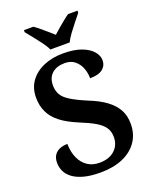

<svg xmlns="http://www.w3.org/2000/svg" viewBox="-169 -1025 906 1129"><g transform="rotate(-20 283.5 -460.5)"><path d="M261 10Q200 10 157.5 -1.5Q115 -13 88.5 -33Q62 -53 50.5 -78.5Q39 -104 39 -130Q39 -160 51.5 -178.5Q64 -197 85.5 -206Q107 -215 134 -215Q135 -163 152.5 -125Q170 -87 201 -66.5Q232 -46 275 -46Q336 -46 370.5 -78Q405 -110 405 -160Q405 -195 388 -220Q371 -245 335 -266Q299 -287 242 -310Q174 -338 133 -370Q92 -402 73 -442.5Q54 -483 54 -533Q54 -593 85 -635.5Q116 -678 170 -701Q224 -724 292 -724Q360 -724 405.5 -707Q451 -690 474 -663Q497 -636 497 -607Q497 -573 471 -552.5Q445 -532 392 -532Q392 -565 380.5 -595.5Q369 -626 344.5 -646.5Q320 -667 281 -667Q231 -667 201.5 -641Q172 -615 172 -567Q172 -535 185.5 -510Q199 -485 235 -462.5Q271 -440 335 -413Q401 -387 442.5 -356Q484 -325 504.5 -287.5Q525 -250 525 -199Q525 -135 492.5 -88Q460 -41 401 -15.5Q342 10 261 10ZM230 -771Q220 -794 200 -820.5Q180 -847 159.5 -873Q139 -899 123 -918V-931H182Q198 -920 217 -904Q236 -888 255.5 -871.5Q275 -855 290 -841Q305 -855 324.5 -871.5Q344 -888 363.5 -904Q383 -920 399 -931H458V-918Q443 -899 422 -873Q401 -847 381.5 -820.5Q362 -794 351 -771Z"/></g></svg>

Font: Noto Rashi Hebrew SemiBold
Style: Regular
Weight: 600
Version: Version 1.006